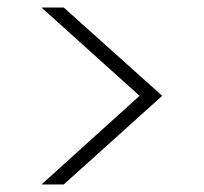

<svg xmlns="http://www.w3.org/2000/svg" viewBox="-20 -532 540 509"><path d="M90 -43 350 -278 90 -512H149L410 -278L149 -43Z"/></svg>

Font: DM Sans 12pt ExtraLight
Style: Regular
Weight: 250
Version: Version 4.004;gftools[0.9.30]